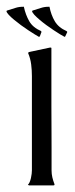

<svg xmlns="http://www.w3.org/2000/svg" viewBox="-44 -562 227 582"><path d="M121.1 -3.9V-1Q120.6 -1 119.6 -0.5Q118.7 0 118.2 0H43.9L40.5 -2Q43.5 -4.4 45.9 -10Q48.3 -15.6 49.8 -22.2Q51.3 -28.8 52 -35.2Q52.7 -41.5 52.7 -45.4V-331.5Q52.7 -349.1 50.5 -366.7Q48.3 -384.3 41.5 -400.4V-402.3L43.9 -404.3L108.4 -418L111.8 -417Q111.8 -416.5 111.8 -401.4Q111.8 -386.2 111.8 -361.6Q111.8 -336.9 111.8 -305.4Q111.8 -273.9 111.8 -240.2Q111.8 -206.5 112.1 -173.8Q112.3 -141.1 112.3 -114.3Q112.3 -87.4 112.3 -68.8Q112.3 -50.3 112.3 -45.4Q112.3 -34.7 114.7 -24.2Q117.2 -13.7 121.1 -3.9ZM28.3 -541.5Q33.7 -516.6 44.7 -497.6Q55.7 -478.5 80.6 -467.8L81.5 -465.8V-464.4L76.7 -451.7L74.2 -450.2Q69.8 -452.6 61 -458Q52.2 -463.4 41.5 -470.5Q30.8 -477.5 19.5 -485.8Q8.3 -494.1 -1.2 -502Q-10.7 -509.8 -17.1 -516.6Q-23.4 -523.4 -24.4 -527.8L-23.4 -529.8Q-10.7 -533.7 2 -537.8Q14.6 -542 28.3 -541.5ZM106 -541.5Q110.8 -516.6 122.1 -497.6Q133.3 -478.5 157.7 -467.8L159.7 -465.8V-464.4L153.8 -451.7L151.9 -450.2Q147 -452.6 138.2 -458Q129.4 -463.4 118.7 -470.5Q107.9 -477.5 96.7 -485.8Q85.4 -494.1 76.2 -502Q66.9 -509.8 60.5 -516.6Q54.2 -523.4 53.2 -527.8L54.2 -529.8Q66.9 -533.7 79.6 -537.8Q92.3 -542 106 -541.5Z"/></svg>

Font: CAT Linz
Style: Regular
Weight: 400
Designer: Peter Wiegel
Foundry: Peter Wiegel
Version: Version 1.08